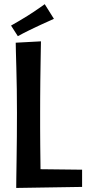

<svg xmlns="http://www.w3.org/2000/svg" viewBox="-20 -904 422 928"><path d="M58.4 4.4Q58.4 -9.6 58.9 -46.5Q59.4 -83.4 60.2 -134.7Q61 -186 61.5 -244.4Q62 -302.8 62 -359.4Q62 -416.6 61.2 -472.7Q60.4 -528.8 59 -576.1Q57.6 -623.4 56.8 -655.7Q56 -688 56 -697.6L178 -704.2Q177.6 -693.4 177.2 -665.1Q176.8 -636.8 176.1 -597.4Q175.4 -558 174.9 -514.9Q174.4 -471.8 174.2 -431.1Q174 -390.4 174 -359Q174 -328 174 -287.1Q174 -246.2 174.5 -202.2Q175 -158.2 175.5 -117.9Q176 -77.6 176.2 -47.5Q176.4 -17.4 176.8 -3.8ZM58.4 4.4 116.8 -86.8 376.8 -83.8V-0.6ZM66.2 -729.2 33.4 -780.4Q52.2 -791.2 72.5 -802.9Q92.8 -814.6 113.6 -827.8Q127.8 -837 141.7 -846.1Q155.6 -855.2 169.5 -864.9Q183.4 -874.6 196.2 -883.8L240.6 -813Q224.8 -805.8 209.1 -798.7Q193.4 -791.6 178.3 -784.8Q163.2 -778 148.6 -770.8Q134.6 -764.2 120.5 -757.3Q106.4 -750.4 93 -743.5Q79.6 -736.6 66.2 -729.2Z"/></svg>

Font: Truculenta
Style: Regular
Weight: 400
Designer: Ivan Castro, Eva Sanz & Omnibus-Type Team
Foundry: Omnibus-Type
Version: Version 1.002